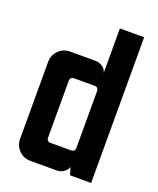

<svg xmlns="http://www.w3.org/2000/svg" viewBox="-123 -720 657 796"><g transform="rotate(20 205.5 -321.5)"><path d="M250 -383.6H160.7Q142.9 -383.6 142.9 -365.7V-116.4Q142.9 -98.6 160.7 -98.6H250Q267.9 -98.6 267.9 -116.4V-365.7Q267.9 -383.6 250 -383.6ZM267.9 -642.9H375V0H282.1L272.1 -32.1H271.4Q267.1 -18.6 253.2 -9.3Q239.3 0 223.6 0H107.1Q77.1 0 56.4 -20.7Q35.7 -41.4 35.7 -71.4V-410.7Q35.7 -440.7 56.4 -461.4Q77.1 -482.1 107.1 -482.1H219.3Q235.7 -482.1 250.4 -472.1Q265 -462.1 267.9 -446.4Z"/></g></svg>

Font: Aire Exterior
Style: Regular
Weight: 400
Width: 4
Designer: Jayvee Enaguas (HarvettFox96)
Version: 20190503.02